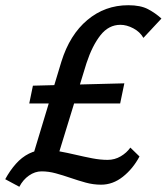

<svg xmlns="http://www.w3.org/2000/svg" viewBox="-27 -686 638 735"><path d="M87 -50 208 -450Q240 -553 307.5 -609.5Q375 -666 464 -666Q511 -666 539.5 -651Q568 -636 591 -615L522 -541Q509 -564 483.5 -577.5Q458 -591 434 -591Q389 -591 357.5 -551Q326 -511 304 -444L183 -50ZM47 29 -7 0Q11 -33 33.5 -58.5Q56 -84 84 -98Q112 -112 144 -112Q171 -112 201 -106.5Q231 -101 263 -93.5Q295 -86 326 -80Q357 -74 385 -74Q412 -74 435 -87.5Q458 -101 472 -121L507 -87Q482 -40 443.5 -9.5Q405 21 360 21Q330 21 301 13Q272 5 243 -5Q214 -15 186.5 -22.5Q159 -30 132 -30Q107 -30 84 -14Q61 2 47 29ZM85 -290 99 -358 449 -367 433 -290Z"/></svg>

Font: Ysabeau Infant SemiBold
Style: Italic
Weight: 600
Italic angle: -12°
Designer: Christian Thalmann (Catharsis Fonts)
Version: Version 2.002; featfreeze: ss01,ss02,lnum